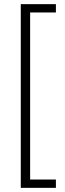

<svg xmlns="http://www.w3.org/2000/svg" viewBox="-20 -784 315 924"><path d="M80 -405H125V80H249V120H80ZM80 -764H249V-724H125V-405H80Z"/></svg>

Font: Khand Variable Light
Style: Regular
Weight: 300
Designer: Satya Rajpurohit
Foundry: Indian Type Foundry
Version: Version 3.000